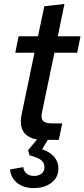

<svg xmlns="http://www.w3.org/2000/svg" viewBox="-20 -714 431 980"><path d="M31 151 99 139Q101 160 115.5 172Q130 184 154 184Q178 184 192.5 172Q207 160 207 140Q207 116 189 102.5Q171 89 131 79L123 53L169 -2Q128 -9 107 -32.5Q86 -56 86 -94Q86 -110 91 -133L156 -445H58L75 -529H174L206 -682L309 -694L275 -529H391L374 -445H258L195 -144Q192 -131 192 -121Q192 -100 206 -92Q220 -84 248 -84H298L280 0H224L195 48Q278 77 278 147Q278 192 242.5 219Q207 246 152 246Q101 246 68.5 220.5Q36 195 31 151Z"/></svg>

Font: Mona Sans Medium
Style: Italic
Weight: 500
Italic angle: -11.7°
Designer: Deni Anggara
Foundry: GitHub
Version: Version 2.000